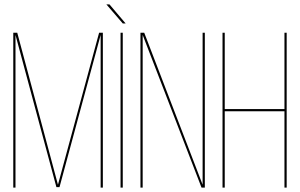

<svg xmlns="http://www.w3.org/2000/svg" viewBox="-20 -848 1356 868"><path d="M435 -690 249 -2H235L50 -690V0H40V-700H58L242 -13L428 -700H445V0H435Z M535 -742 461 -828H475L548 -742ZM525 0V-700H535V0Z M625 -690V0H615V-700H632L896 -13V-700H906V0H891Z M1266 -345H996V0H986V-700H996V-355H1266V-700H1276V0H1266Z"/></svg>

Font: Bebas Neue Thin
Style: Regular
Weight: 200
Designer: Ryoichi Tsunekawa
Foundry: Ryoichi Tsunekawa
Version: Version 1.003;PS 001.003;hotconv 1.0.70;makeotf.lib2.5.58329